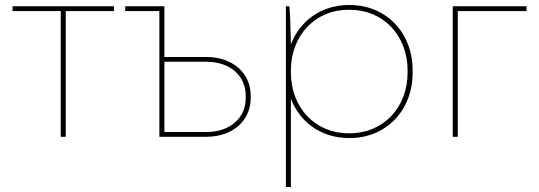

<svg xmlns="http://www.w3.org/2000/svg" viewBox="-20 -545 2148 765"><path d="M222 0H242V-501H434V-520H30V-501H222Z M615 0H802C906 0 979 -63 979 -155V-163C979 -255 906 -318 802 -318H635V-520H479V-501H615ZM635 -19V-299H802C896 -299 959 -244 959 -164V-154C959 -74 896 -19 802 -19Z M1119 200H1139V-152C1175 -57 1261 5 1370 5H1374C1518 5 1624 -105 1624 -254V-266C1624 -415 1518 -525 1374 -525H1370C1261 -525 1175 -463 1139 -368C1138 -430 1136 -488 1133 -520H1119ZM1368 -14C1236 -14 1139 -116 1139 -256V-264C1139 -404 1236 -506 1368 -506H1374C1507 -506 1604 -404 1604 -264V-256C1604 -116 1507 -14 1374 -14Z M1784 0H1804V-501H2078V-520H1784Z"/></svg>

Font: Fixel Display Thin
Style: Regular
Weight: 100
Designer: AlfaBravo + MacPaw
Foundry: Kyrylo Tkachov, Marchela Mozhyna, Serhii Makarenko, Maria Weinstein, Zakhar Kryvoshyya
Version: Version 1.211